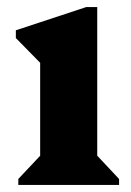

<svg xmlns="http://www.w3.org/2000/svg" viewBox="-20 -525 371 545"><path d="M32 0V-17L110 -100L94 -72V-378L137 -303L25 -417V-439L225 -505H256V-71L241 -99L318 -17V0Z"/></svg>

Font: Platypi Light
Style: Bold
Weight: 700
Version: Version 1.200